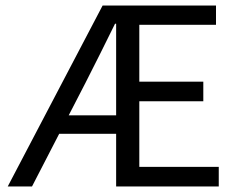

<svg xmlns="http://www.w3.org/2000/svg" viewBox="-20 -676 862 696"><path d="M8 0 352 -656H763V-586H485V-380H717V-309H485V-71H773V0H401V-590H397Q371 -537 344 -483Q317 -429 290 -376L96 0ZM158 -191V-258H452V-191Z"/></svg>

Font: Source Sans 3
Style: Regular
Weight: 400
Designer: Paul D. Hunt
Foundry: Adobe
Version: Version 3.046;hotconv 1.0.118;makeotfexe 2.5.65603